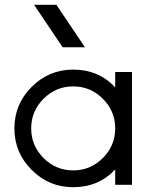

<svg xmlns="http://www.w3.org/2000/svg" viewBox="-20 -770 650 800"><path d="M408.5 -358.5Q357 -410 285 -410Q213 -410 161.5 -358.5Q110 -307 110 -235Q110 -163 161.5 -111.5Q213 -60 285 -60Q357 -60 408.5 -111.5Q460 -163 460 -235Q460 -307 408.5 -358.5ZM285 10Q184 10 112 -62Q40 -134 40 -235Q40 -336 112 -408Q184 -480 285 -480Q391 -480 460 -406V-470H530V0H460V-64Q391 10 285 10ZM241 -573 122 -750H215L334 -573Z"/></svg>

Font: HansKendrickRegular
Style: Regular
Weight: 400
Designer: Alfredo Marco Pradil
Foundry: Hanken Studio
Version: Version 1.000;PS 001.001;hotconv 1.0.56